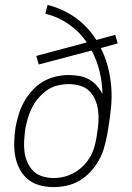

<svg xmlns="http://www.w3.org/2000/svg" viewBox="-20 -755 540 783"><path d="M199 8Q169 8 141.5 0.5Q114 -7 93.5 -24Q73 -41 60 -66Q47 -91 42 -118.5Q37 -146 38 -175.5Q39 -205 43 -234Q48 -261 56 -287.5Q64 -314 77.5 -338.5Q91 -363 110.5 -385Q130 -407 154.5 -421.5Q179 -436 206.5 -442.5Q234 -449 260 -449Q283 -449 304.5 -445Q326 -441 343.5 -431Q361 -421 375 -405.5Q389 -390 398 -371Q397 -419 386 -464Q375 -509 354 -549L138 -492L128 -527L334 -582Q305 -625 261.5 -655.5Q218 -686 165 -699L174 -735Q206 -727 235 -713.5Q264 -700 289 -682Q314 -664 335 -641.5Q356 -619 373 -592L450 -613L460 -578L391 -559Q409 -524 419.5 -484.5Q430 -445 433.5 -403.5Q437 -362 433 -319.5Q429 -277 422 -235L417 -205Q412 -179 404.5 -152.5Q397 -126 383 -101Q369 -76 349 -54.5Q329 -33 304.5 -18.5Q280 -4 252.5 2Q225 8 199 8ZM200 -29Q222 -29 244.5 -35Q267 -41 287.5 -53.5Q308 -66 324.5 -84Q341 -102 351.5 -122.5Q362 -143 367.5 -165.5Q373 -188 376 -210Q380 -234 381.5 -257.5Q383 -281 380 -304Q377 -327 368.5 -347.5Q360 -368 344.5 -383.5Q329 -399 306.5 -405.5Q284 -412 260 -412Q238 -412 215 -406.5Q192 -401 172.5 -387.5Q153 -374 137 -355.5Q121 -337 110.5 -316Q100 -295 93.5 -272.5Q87 -250 83 -228Q80 -205 78.5 -181.5Q77 -158 80 -135.5Q83 -113 92 -92.5Q101 -72 116.5 -57Q132 -42 154 -35.5Q176 -29 200 -29Z"/></svg>

Font: Iosevka SS18 Extralight
Style: Italic
Weight: 200
Italic angle: -9°
Monospace: yes
Designer: Belleve Invis
Foundry: Belleve Invis
Version: Version 25.1.1; ttfautohint (v1.8.4)